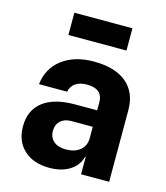

<svg xmlns="http://www.w3.org/2000/svg" viewBox="-115 -859 830 958"><g transform="rotate(15 300.0 -380.0)"><path d="M536 -370V0H391V-90H388Q376 -43 333.5 -16.5Q291 10 229 10Q146 10 97.5 -35Q49 -80 49 -157Q49 -240 106.5 -284.5Q164 -329 272 -329H386V-370Q386 -440 304 -440Q267 -440 245 -424.5Q223 -409 217 -380H72Q81 -463 144.5 -511.5Q208 -560 308 -560Q418 -560 477 -510.5Q536 -461 536 -370ZM386 -185V-244H275Q240 -244 219.5 -224.5Q199 -205 199 -173Q199 -139 222 -119.5Q245 -100 285 -100Q331 -100 358.5 -123Q386 -146 386 -185ZM450 -655H150V-770H450Z"/></g></svg>

Font: JetBrains Mono Extra Bold
Style: Regular
Weight: 800
Monospace: yes
Designer: Philipp Nurullin, Konstantin Bulenkov
Foundry: JetBrains
Version: 2.002